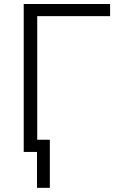

<svg xmlns="http://www.w3.org/2000/svg" viewBox="-20 -747 614 944"><path d="M96.6 0V-727.3H521.3V-667.6H163V-60H225.1V176.5H161.9V0Z"/></svg>

Font: Inter P Light
Style: Regular
Weight: 300
Designer: Rasmus Andersson
Foundry: rsms
Version: Version 3.018;git-588b23468